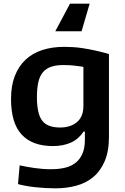

<svg xmlns="http://www.w3.org/2000/svg" viewBox="-20 -805 678 1045"><path d="M468 -785 424 -635H281L361 -785ZM282 220Q228 220 173 214Q118 208 78 197L87 95Q123 103 168 109.5Q213 116 258 116Q298 116 331.5 108.5Q365 101 389.5 82.5Q414 64 428 33Q442 2 442 -44V-89H435Q408 -48 366 -29Q324 -10 268 -10Q156 -10 98 -72.5Q40 -135 40 -267Q40 -338 60.5 -391Q81 -444 118.5 -479.5Q156 -515 209.5 -532.5Q263 -550 329 -550Q353 -550 378 -548.5Q403 -547 432 -542.5Q461 -538 496 -530.5Q531 -523 573 -511V-61Q573 19 549.5 73Q526 127 486.5 159.5Q447 192 394 206Q341 220 282 220ZM307 -111Q364 -111 399 -140.5Q434 -170 434 -229V-441Q411 -445 383.5 -448Q356 -451 325 -451Q287 -451 259.5 -442Q232 -433 214.5 -413Q197 -393 189 -359.5Q181 -326 181 -277Q181 -186 209.5 -148.5Q238 -111 307 -111Z"/></svg>

Font: Encode Sans Normal
Style: SemiBold
Weight: 600
Designer: Pablo Impallari, Andres Torresi
Foundry: Pablo Impallari, Andres Torresi
Version: Version 1.000; ttfautohint (v1.00) -l 8 -r 50 -G 200 -x 14 -